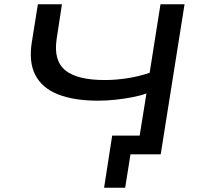

<svg xmlns="http://www.w3.org/2000/svg" viewBox="-20 -725 941 902"><path d="M568 157H469L507 -88H685L671 0H593ZM622 0 668 -286Q641 -276 602.5 -268.5Q564 -261 522 -256.5Q480 -252 441 -252Q328 -252 253 -281.5Q178 -311 146 -372.5Q114 -434 130 -530L158 -705H271L246 -541Q231 -440 287 -394.5Q343 -349 472 -349Q524 -349 578.5 -357.5Q633 -366 683 -383L734 -705H847L735 0Z"/></svg>

Font: Nunito Sans 7pt Expanded Medium
Style: Italic
Weight: 500
Width: 7
Italic angle: -9°
Designer: Vernon Adams
Foundry: Vernon Adams
Version: Version 3.101;gftools[0.9.27]